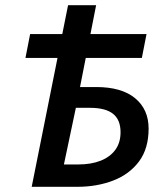

<svg xmlns="http://www.w3.org/2000/svg" viewBox="-20 -719 642 739"><path d="M102 0 242 -699H350L288 -384H350Q448 -384 500 -341Q552 -298 552 -224Q552 -147 515 -97.5Q478 -48 415.5 -24Q353 0 278 0ZM226 -86H281Q331 -86 367.5 -100.5Q404 -115 424 -142.5Q444 -170 444 -210Q444 -258 415 -281Q386 -304 326 -304H272ZM78 -496 96 -588H544L526 -496Z"/></svg>

Font: Source Sans 3 SemiBold
Style: Italic
Weight: 600
Italic angle: -11°
Designer: Paul D. Hunt
Foundry: Adobe
Version: Version 3.046;hotconv 1.0.118;makeotfexe 2.5.65603